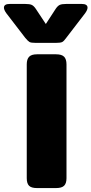

<svg xmlns="http://www.w3.org/2000/svg" viewBox="-81 -956 465 976"><path d="M47 -764 -49 -889Q-61 -906 -61 -917Q-61 -936 -31 -936H46Q70 -936 80.5 -931Q91 -926 101 -911L152 -834L202 -911Q212 -926 222.5 -931Q233 -936 257 -936H334Q364 -936 364 -917Q364 -906 352 -889L256 -764Q244 -747 235.5 -742.5Q227 -738 202 -738H101Q77 -738 69 -742.5Q61 -747 47 -764ZM55 -50V-629Q55 -655 67 -667.5Q79 -680 107 -680H204Q233 -680 245 -667.5Q257 -655 257 -629V-50Q257 -24 245 -12Q233 0 204 0H107Q78 0 66.5 -12Q55 -24 55 -50Z"/></svg>

Font: Mitr SemiBold
Style: Regular
Weight: 600
Designer: Thanarat Vachiruckul
Foundry: Cadson Demak
Version: Version 1.003